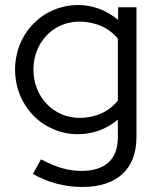

<svg xmlns="http://www.w3.org/2000/svg" viewBox="-20 -530 626 764"><path d="M307 214C446 214 523 143 523 15V-501H450V-451C404 -489 349 -510 292 -510C150 -510 40 -397 40 -253C40 -108 151 4 290 4C349 4 404 -16 449 -54V16C449 104 399 150 304 150C252 150 203 136 143 104L111 162C167 195 237 214 307 214ZM296 -61C193 -61 113 -145 113 -253C113 -361 192 -444 296 -444C359 -444 415 -419 449 -376V-130C415 -86 360 -61 296 -61Z"/></svg>

Font: Red Hat Display
Style: Regular
Weight: 400
Designer: Pentagram, MCKL
Foundry: Pentagram, MCKL
Version: Version 1.023